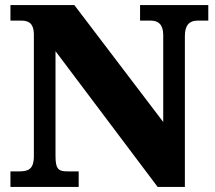

<svg xmlns="http://www.w3.org/2000/svg" viewBox="-20 -734 846 754"><path d="M21 0H289V-61H246C211 -61 198 -68 198 -121V-533L599 0H706V-593C706 -636 725 -653 755 -653H798V-714H530V-653H573C600 -653 621 -639 621 -597V-255L272 -714H21V-653H63C89 -653 113 -646 113 -597V-121C113 -68 90 -61 54 -61H21Z"/></svg>

Font: Noto Serif Lao Black
Style: Regular
Weight: 900
Designer: Monotype Design Team
Foundry: Monotype Imaging Inc.
Version: Version 2.003